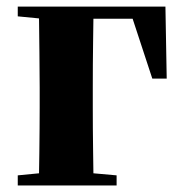

<svg xmlns="http://www.w3.org/2000/svg" viewBox="-20 -566 558 586"><path d="M384.8 -508.8H265.1Q264.6 -479.5 264.2 -442.6Q263.7 -405.8 263.4 -368.2Q263.2 -330.6 263.2 -298.8V-237.8Q263.2 -210 263.4 -174.1Q263.7 -138.2 264.2 -102.1Q264.6 -65.9 265.1 -37.1L335.9 -30.8V0H34.2V-30.8L99.1 -37.1Q99.6 -65.9 100.1 -102.1Q100.6 -138.2 100.8 -174.1Q101.1 -210 101.1 -237.8V-298.8Q101.1 -347.2 100.3 -406.5Q99.6 -465.8 99.1 -509.8L34.2 -516.1V-545.9H484.9L488.8 -326.2H444.8Z"/></svg>

Font: Source Han Serif JP Heavy
Style: Regular
Weight: 900
Designer: Ryoko NISHIZUKA  (kana & ideographs); Frank Grießhammer (Latin, Greek & Cyrillic); Wenlong ZHANG  (bopomofo); Sandoll Co
Foundry: Adobe Systems Incorporated
Version: Version 1.001;PS 1.001;hotconv 16.6.54;makeotf.lib2.5.65590